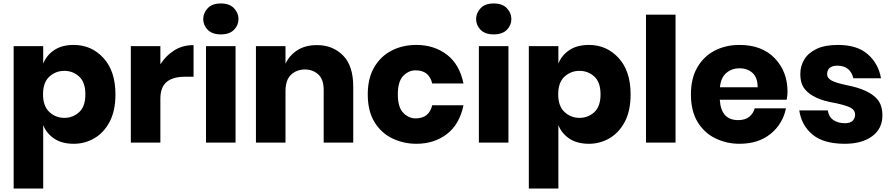

<svg xmlns="http://www.w3.org/2000/svg" viewBox="-20 -825 5162 1111"><path d="M230 266H59V-558H230V-457Q249 -505 293.5 -535Q338 -565 407 -565Q509 -565 578.5 -489.5Q648 -414 648 -279Q648 -184 614.5 -120.5Q581 -57 526 -25Q471 7 407 7Q338 7 293.5 -23Q249 -53 230 -101ZM352 -143Q402 -143 438 -176Q474 -209 474 -279Q474 -349 438 -382Q402 -415 352 -415Q302 -415 265.5 -381.5Q229 -348 229 -279Q229 -211 265.5 -177Q302 -143 352 -143Z M908 0H737V-558H908V-453Q939 -502 987.5 -533Q1036 -564 1100 -564V-381H1051Q980 -381 944 -350.5Q908 -320 908 -254Z M1258 -626Q1208 -626 1182 -652.5Q1156 -679 1156 -715Q1156 -750 1182 -777.5Q1208 -805 1258 -805Q1308 -805 1334 -777.5Q1360 -750 1360 -715Q1360 -679 1334 -652.5Q1308 -626 1258 -626ZM1343 0H1172V-558H1343Z M2024 0H1853V-304Q1853 -366 1821.5 -394.5Q1790 -423 1745 -423Q1697 -423 1664.5 -393Q1632 -363 1632 -296V0H1461V-558H1632V-456Q1654 -504 1700 -534Q1746 -564 1815 -564Q1905 -564 1964.5 -504.5Q2024 -445 2024 -324Z M2389 7Q2315 7 2250.5 -24Q2186 -55 2147 -118.5Q2108 -182 2108 -279Q2108 -372 2145.5 -436Q2183 -500 2246.5 -532.5Q2310 -565 2389 -565Q2492 -565 2565.5 -509Q2639 -453 2662 -342H2481Q2463 -418 2385 -418Q2344 -418 2313 -385.5Q2282 -353 2282 -279Q2282 -205 2313 -172.5Q2344 -140 2385 -140Q2463 -140 2481 -216H2662Q2639 -105 2565.5 -49Q2492 7 2389 7Z M2837 -626Q2787 -626 2761 -652.5Q2735 -679 2735 -715Q2735 -750 2761 -777.5Q2787 -805 2837 -805Q2887 -805 2913 -777.5Q2939 -750 2939 -715Q2939 -679 2913 -652.5Q2887 -626 2837 -626ZM2922 0H2751V-558H2922Z M3211 266H3040V-558H3211V-457Q3230 -505 3274.5 -535Q3319 -565 3388 -565Q3490 -565 3559.5 -489.5Q3629 -414 3629 -279Q3629 -184 3595.5 -120.5Q3562 -57 3507 -25Q3452 7 3388 7Q3319 7 3274.5 -23Q3230 -53 3211 -101ZM3333 -143Q3383 -143 3419 -176Q3455 -209 3455 -279Q3455 -349 3419 -382Q3383 -415 3333 -415Q3283 -415 3246.5 -381.5Q3210 -348 3210 -279Q3210 -211 3246.5 -177Q3283 -143 3333 -143Z M3889 0H3718V-740H3889Z M4259 7Q4185 7 4120.5 -24Q4056 -55 4017 -118.5Q3978 -182 3978 -279Q3978 -372 4015.5 -436Q4053 -500 4116.5 -532.5Q4180 -565 4259 -565Q4389 -565 4463 -488Q4537 -411 4537 -294Q4537 -273 4532 -248H4145Q4152 -130 4251 -130Q4293 -130 4316.5 -150Q4340 -170 4347 -198H4528Q4509 -107 4438.5 -50Q4368 7 4259 7ZM4364 -320Q4364 -377 4334 -403.5Q4304 -430 4259 -430Q4215 -430 4183 -403Q4151 -376 4146 -320Z M4869 7Q4746 7 4682 -46Q4618 -99 4605 -186H4770Q4776 -148 4803 -130Q4830 -112 4869 -112Q4900 -112 4914 -126.5Q4928 -141 4928 -161Q4928 -188 4901.5 -202Q4875 -216 4811 -229Q4686 -250 4639 -307Q4611 -339 4611 -397Q4611 -443 4634 -481Q4657 -519 4705 -542Q4753 -565 4829 -565Q4940 -565 5001.5 -511Q5063 -457 5078 -372H4918Q4900 -445 4825 -445Q4768 -445 4766 -397Q4766 -373 4792 -359Q4818 -345 4880 -332Q5009 -307 5057 -250Q5086 -216 5086 -157Q5086 -80 5026.5 -36.5Q4967 7 4869 7Z"/></svg>

Font: Ulagadi Sans
Style: Bold
Weight: 700
Designer: Ninad Kale (Devanagari), Jonny Pinhorn (Latin)
Foundry: Indian Type Foundry
Version: Version 3.01;March 29, 2020;FontCreator 12.0.0.2522 64-bit; 